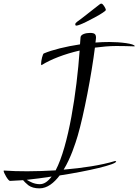

<svg xmlns="http://www.w3.org/2000/svg" viewBox="-190 -919 761 1056"><path d="M229 -778C234 -778 241 -780 251 -784C279 -794 392 -853 392 -864C392 -864 392 -865 392 -866C392 -871 377 -899 368 -899C364 -899 362 -899 354 -892C348 -888 247 -807 235 -800C228 -795 224 -790 224 -786C224 -781 226 -778 229 -778ZM27 117C70 117 107 87 138 46C295 22 449 -14 449 -31C449 -32 447 -33 444 -33H441C366 -10 265 5 160 14C199 -49 225 -131 237 -171C271 -286 314 -512 332 -657C371 -662 412 -666 449 -666C485 -666 520 -665 549 -664C550 -664 551 -664 551 -665C551 -679 470 -688 412 -688C387 -688 361 -687 335 -685C336 -696 338 -703 338 -711C338 -730 332 -738 305 -738C281 -738 254 -730 253 -714L250 -675C171 -663 98 -645 51 -625C45 -623 36 -586 36 -568C36 -563 37 -561 38 -561H39C90 -593 165 -622 248 -641C232 -414 187 -116 116 18C63 21 11 23 -40 23C-85 23 -128 22 -168 19C-169 19 -170 20 -170 21C-170 31 -145 76 -135 76L-63 72C-58 79 -48 88 -34 100C-19 111 1 117 27 117ZM29 94C-4 94 -27 79 -43 70C0 66 46 59 94 52C73 80 52 94 29 94Z"/></svg>

Font: Comforter
Style: Regular
Weight: 400
Designer: Robert E. Leuschke
Foundry: Robert E. Leuschke
Version: Version 1.013; ttfautohint (v1.8.3)